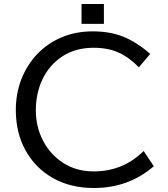

<svg xmlns="http://www.w3.org/2000/svg" viewBox="-20 -899 840 960"><path d="M499.5 -878.9V-779.8H387.7V-878.9ZM698.2 -144 749 -67.9Q623.5 41 449.7 41Q332 41 244.1 -9Q156.2 -59.1 107.7 -147Q59.1 -234.9 59.1 -348.6Q59.1 -431.6 86.9 -502.9Q114.7 -574.2 165.8 -628.2Q216.8 -682.1 287.6 -712.2Q358.4 -742.2 443.8 -742.2Q531.2 -742.2 598.1 -714.8Q665 -687.5 731 -629.4L674.3 -562.5Q626 -612.3 572.8 -636.2Q519.5 -660.2 448.7 -660.2Q357.9 -660.2 293 -617.9Q228 -575.7 193.6 -504.9Q159.2 -434.1 159.2 -347.2Q159.2 -264.2 195.6 -194.8Q231.9 -125.5 297.1 -83.7Q362.3 -42 448.7 -42Q595.2 -42 698.2 -144Z"/></svg>

Font: BIZ UDPGothic
Style: Regular
Weight: 400
Designer: TypeBank Co., Ltd.
Foundry: Morisawa Inc.
Version: Version 1.051